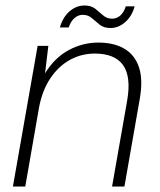

<svg xmlns="http://www.w3.org/2000/svg" viewBox="-20 -679 581 699"><path d="M27 0 117 -512H156L144 -412Q179 -469 230 -496.5Q281 -524 338 -524Q395 -524 433 -501.5Q471 -479 486 -434Q501 -389 489 -320L433 0H388L443 -313Q458 -400 428 -442Q398 -484 325 -484Q277 -484 235.5 -461.5Q194 -439 164 -395Q134 -351 122 -287L72 0ZM198 -579Q209 -617 233.5 -638Q258 -659 288 -659Q312 -659 327 -647Q342 -635 355.5 -623Q369 -611 388 -611Q405 -611 418 -622.5Q431 -634 438 -656H470Q461 -621 436.5 -599Q412 -577 382 -577Q358 -577 343 -589Q328 -601 314.5 -613Q301 -625 281 -625Q265 -625 251.5 -613.5Q238 -602 230 -579Z"/></svg>

Font: DM Sans 12pt ExtraLight
Style: Italic
Weight: 250
Italic angle: -10°
Version: Version 4.004;gftools[0.9.30]